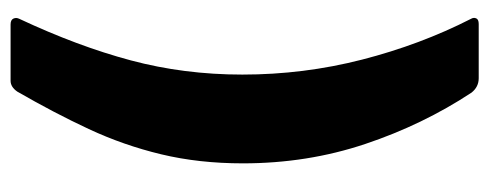

<svg xmlns="http://www.w3.org/2000/svg" viewBox="-308 -474 947 372"><g transform="rotate(90 166.0 -288.5)"><path d="M27 -742H132Q149 -742 160 -728Q222 -634 259.5 -522Q297 -410 297 -285Q297 -200 279.5 -127Q262 -54 230.5 13.5Q199 81 158 152Q149 165 137 165H28Q19 165 16.5 159.5Q14 154 17 148Q70 35 97.5 -68Q125 -171 125 -284Q125 -403 96 -516Q67 -629 17 -727Q14 -732 16 -737Q18 -742 27 -742Z"/></g></svg>

Font: Libre Franklin Black
Style: Regular
Weight: 900
Designer: Pablo Impallari, Rodrigo Fuenzalida, Nhung Nguyen
Foundry: Impallari Type
Version: Version 3.000